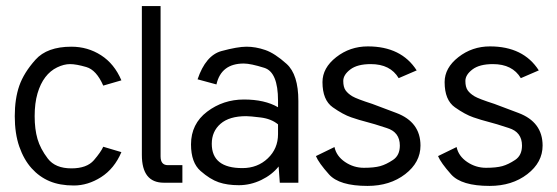

<svg xmlns="http://www.w3.org/2000/svg" viewBox="-20 -610 1861 641"><path d="M385.3 -102.1Q361.8 -46.9 317.4 -18.6Q273.4 9.3 226.6 9.3Q179.7 9.3 145.5 -5.1Q111.3 -19.5 85.4 -48.3Q59.6 -77.1 44.4 -120.6Q29.3 -164.1 29.3 -222.2Q29.3 -280.3 44.4 -323.7Q59.6 -367.2 98.4 -410.6Q137.2 -454.1 218.3 -454.1Q272.9 -454.1 317.4 -425.5Q361.8 -397 385.3 -341.8L324.7 -324.2Q301.8 -376.5 268.1 -386.2Q234.4 -396 213.9 -396Q193.4 -396 170.7 -385Q147.9 -374 131.3 -352.3Q114.7 -330.6 105.2 -298.1Q95.7 -265.6 95.7 -222.2Q95.7 -178.7 105.2 -146Q114.7 -113.3 139.6 -80.6Q164.6 -47.9 218.3 -47.9Q270 -47.9 293.5 -75.2Q316.9 -102.5 324.7 -120.1Z M516.1 -87.9Q516.1 -58.6 540.5 -58.6H588.9V0H526.9Q453.6 0 453.6 -92.8V-589.8H516.1Z M793.9 -397.9Q718.3 -397.9 702.6 -328.1L639.6 -345.2Q666.5 -424.8 719.2 -439.5Q772.9 -454.1 803.2 -454.1Q833.5 -454.1 865.5 -443.1Q897.5 -432.1 936.8 -396.7Q976.1 -361.3 976.1 -272.9V0H914.1L910.2 -54.2Q888.2 -26.4 852.1 -9Q815.9 8.3 777.3 8.3Q738.8 8.3 710.2 -1.5Q681.6 -11.2 649.7 -39.1Q617.7 -66.9 617.7 -127.9Q617.7 -196.3 671.4 -237.1Q725.1 -277.8 794.4 -277.8Q863.8 -277.8 908.2 -252V-273.9Q908.2 -369.1 862.5 -383.5Q816.9 -397.9 793.9 -397.9ZM908.2 -162.1V-194.8Q885.7 -213.4 850.3 -217.8Q814.9 -222.2 801.8 -222.2Q745.6 -222.2 716.3 -196.8Q687 -171.4 687 -129.9Q687 -48.8 789.1 -48.8Q839.8 -48.8 874 -81.3Q908.2 -113.8 908.2 -162.1Z M1311 -349.1Q1283.2 -396 1217.8 -396Q1173.3 -396 1149.9 -378.4Q1126 -360.4 1126 -339.8Q1126 -319.3 1133.8 -308.3Q1141.6 -297.4 1156.2 -288.6Q1170.9 -279.8 1222.7 -263.2L1303.2 -232.9Q1383.8 -202.6 1383.8 -124Q1383.8 -67.9 1332.8 -28.6Q1281.7 10.7 1207 10.7Q1112.8 10.7 1078.4 -27.8Q1043.9 -66.4 1034.7 -88.9L1096.7 -119.1Q1103 -88.9 1131.8 -69.3Q1160.6 -49.8 1194.8 -49.8Q1229 -49.8 1249.3 -55.4Q1269.5 -61 1292.2 -76.2Q1314.9 -91.3 1314.9 -124Q1314.9 -168.9 1271 -182.6Q1226.6 -197.3 1203.1 -203.1Q1179.7 -209 1152.6 -218.3Q1125.5 -227.5 1091.1 -251.7Q1056.6 -275.9 1056.6 -335.9Q1056.6 -383.3 1102.5 -419.2Q1148.4 -455.1 1208 -455.1Q1319.8 -455.1 1371.1 -375Z M1718.8 -349.1Q1690.9 -396 1625.5 -396Q1581.1 -396 1557.6 -378.4Q1533.7 -360.4 1533.7 -339.8Q1533.7 -319.3 1541.5 -308.3Q1549.3 -297.4 1564 -288.6Q1578.6 -279.8 1630.4 -263.2L1710.9 -232.9Q1791.5 -202.6 1791.5 -124Q1791.5 -67.9 1740.5 -28.6Q1689.5 10.7 1614.7 10.7Q1520.5 10.7 1486.1 -27.8Q1451.7 -66.4 1442.4 -88.9L1504.4 -119.1Q1510.7 -88.9 1539.6 -69.3Q1568.4 -49.8 1602.5 -49.8Q1636.7 -49.8 1657 -55.4Q1677.2 -61 1700 -76.2Q1722.7 -91.3 1722.7 -124Q1722.7 -168.9 1678.7 -182.6Q1634.3 -197.3 1610.8 -203.1Q1587.4 -209 1560.3 -218.3Q1533.2 -227.5 1498.8 -251.7Q1464.4 -275.9 1464.4 -335.9Q1464.4 -383.3 1510.3 -419.2Q1556.2 -455.1 1615.7 -455.1Q1727.5 -455.1 1778.8 -375Z"/></svg>

Font: Meera
Style: Regular
Weight: 400
Designer: Hussain KH and Suresh P for Swathanthra Malayalam Computing (SMC)
Version: Version 7.0.0+20221109